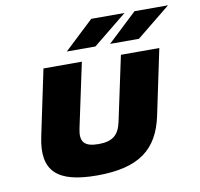

<svg xmlns="http://www.w3.org/2000/svg" viewBox="-77 -762 889 852"><g transform="rotate(-10 367.0 -335.5)"><path d="M79 -205C46 -51 116 9 294 9C483 9 570 -59 601 -205L663 -500H490L428 -209C416 -152 388 -127 324 -127C259 -127 240 -152 252 -209L314 -500H141ZM256 -556H385L538 -680H388ZM451 -556H581L734 -680H583Z"/></g></svg>

Font: LT Wave Black
Style: Italic
Weight: 900
Designer: Daniel Lyons
Version: Version 2.5 (Glyphs App)